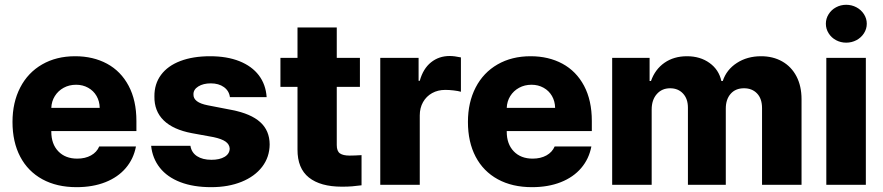

<svg xmlns="http://www.w3.org/2000/svg" viewBox="-20 -772 3689 802"><path d="M32.2 -262.7Q32.2 -344.2 64.5 -406.5Q96.7 -468.8 156 -502.9Q215.3 -537.1 293.9 -537.1Q369.1 -537.1 427 -505.9Q484.9 -474.6 517.3 -413.6Q549.8 -352.5 549.8 -266.6V-224.6H194.3V-221.7Q194.3 -170.4 223.6 -139.9Q252.9 -109.4 302.7 -109.4Q335.9 -109.4 360.1 -122.8Q384.3 -136.2 394.5 -160.2H547.9Q538.1 -108.4 505.4 -70.1Q472.7 -31.7 420.2 -11Q367.7 9.8 299.8 9.8Q217.3 9.8 157 -23.2Q96.7 -56.2 64.5 -117.4Q32.2 -178.7 32.2 -262.7ZM396.5 -321.3Q396 -349.1 383.3 -371.1Q370.6 -393.1 348.1 -405.5Q325.7 -418 297.9 -418Q269 -418 245.8 -405.3Q222.7 -392.6 209 -370.6Q195.3 -348.6 194.3 -321.3Z M860.4 -423.8Q829.1 -423.8 808.3 -410.9Q787.6 -397.9 788.1 -377.9Q786.6 -343.8 848.6 -332L949.2 -312.5Q1028.3 -296.9 1067.1 -261.7Q1106 -226.6 1106.4 -168.9Q1106 -115.7 1075 -75.2Q1043.9 -34.7 988.8 -12.5Q933.6 9.8 862.3 9.8Q787.6 9.8 733.2 -11.2Q678.7 -32.2 647.7 -71.3Q616.7 -110.4 611.3 -163.1H775.4Q779.8 -134.8 803 -119.6Q826.2 -104.5 863.3 -104.5Q897.5 -104.5 918.2 -116.9Q939 -129.4 939.5 -151.4Q938.5 -168.9 922.4 -180.4Q906.2 -191.9 872.1 -199.2L781.2 -215.8Q703.1 -230.5 663.6 -269.3Q624 -308.1 625 -369.1Q624.5 -421.4 652.6 -459.2Q680.7 -497.1 733.4 -517.1Q786.1 -537.1 857.4 -537.1Q928.2 -537.1 980.2 -516.4Q1032.2 -495.6 1061.3 -457.3Q1090.3 -418.9 1093.8 -366.2H940.4Q937 -392.6 915.3 -408.2Q893.6 -423.8 860.4 -423.8Z M1483.4 -409.2H1386.7V-166Q1386.7 -140.6 1399.9 -131.3Q1413.1 -122.1 1440.4 -122.1Q1460.9 -122.1 1490.2 -124V2Q1468.3 4.9 1450.9 6.3Q1433.6 7.8 1408.2 7.8Q1318.4 7.8 1270.3 -30.5Q1222.2 -68.8 1222.7 -147.5V-409.2H1151.4V-530.3H1222.7V-657.2H1386.7V-530.3H1483.4Z M1568.4 -530.3H1728.5V-434.6H1733.4Q1747.6 -485.4 1780.5 -511.7Q1813.5 -538.1 1858.4 -538.1Q1877.9 -538.1 1905.3 -532.2V-388.7Q1894 -392.1 1875 -394.3Q1856 -396.5 1839.8 -396.5Q1809.1 -396.5 1784.9 -383.1Q1760.7 -369.6 1747.1 -345.5Q1733.4 -321.3 1733.4 -290V0H1568.4Z M1934.6 -262.7Q1934.6 -344.2 1966.8 -406.5Q1999 -468.8 2058.3 -502.9Q2117.7 -537.1 2196.3 -537.1Q2271.5 -537.1 2329.3 -505.9Q2387.2 -474.6 2419.7 -413.6Q2452.1 -352.5 2452.1 -266.6V-224.6H2096.7V-221.7Q2096.7 -170.4 2126 -139.9Q2155.3 -109.4 2205.1 -109.4Q2238.3 -109.4 2262.5 -122.8Q2286.6 -136.2 2296.9 -160.2H2450.2Q2440.4 -108.4 2407.7 -70.1Q2375 -31.7 2322.5 -11Q2270 9.8 2202.1 9.8Q2119.6 9.8 2059.3 -23.2Q1999 -56.2 1966.8 -117.4Q1934.6 -178.7 1934.6 -262.7ZM2298.8 -321.3Q2298.3 -349.1 2285.6 -371.1Q2272.9 -393.1 2250.5 -405.5Q2228 -418 2200.2 -418Q2171.4 -418 2148.2 -405.3Q2125 -392.6 2111.3 -370.6Q2097.7 -348.6 2096.7 -321.3Z M2537.1 -530.3H2693.4V-433.6H2699.2Q2716.3 -482.4 2755.6 -509.8Q2794.9 -537.1 2849.6 -537.1Q2904.8 -537.1 2943.8 -509Q2982.9 -481 2993.2 -433.6H2999Q3014.6 -481 3057.9 -509Q3101.1 -537.1 3159.2 -537.1Q3209 -537.1 3247.3 -515.4Q3285.6 -493.7 3306.9 -453.1Q3328.1 -412.6 3328.1 -357.4V0H3163.1V-320.3Q3163.1 -359.9 3142.3 -381.6Q3121.6 -403.3 3087.9 -403.3Q3052.2 -403.3 3032 -380.1Q3011.7 -356.9 3011.7 -318.4V0H2853.5V-322.3Q2853.5 -359.4 2833 -381.3Q2812.5 -403.3 2779.3 -403.3Q2744.6 -403.3 2723.4 -378.9Q2702.1 -354.5 2702.1 -314.5V0H2537.1Z M3431.6 -530.3H3596.7V0H3431.6ZM3429.7 -672.9Q3429.7 -694.3 3441.2 -712.6Q3452.6 -731 3472.2 -741.5Q3491.7 -752 3514.6 -752Q3537.6 -752 3557.4 -741.5Q3577.1 -731 3588.9 -712.6Q3600.6 -694.3 3600.6 -672.9Q3600.6 -651.4 3588.9 -633.1Q3577.1 -614.7 3557.4 -604.2Q3537.6 -593.8 3514.6 -593.8Q3491.7 -593.8 3472.2 -604.2Q3452.6 -614.7 3441.2 -633.1Q3429.7 -651.4 3429.7 -672.9Z"/></svg>

Font: WEMIX Pretendard ExtraBold
Style: Regular
Weight: 800
Designer: Base glyphs from Inter by Rasmus Andersson; Hangeul glyphs from Noto Sans CJK(Source Han Sans) by Jang Soo-young and Kan
Foundry: Kil Hyung-jin
Version: Version 1.000